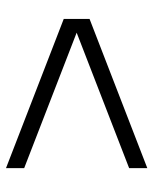

<svg xmlns="http://www.w3.org/2000/svg" viewBox="46 -582 522 655"><g transform="rotate(-90 307.5 -254.0)"><path d="M571 -210V-298L62 -495V-433L524 -254L62 -75V-13Z"/></g></svg>

Font: Chivo Light
Style: Regular
Weight: 300
Designer: Hector Gatti
Foundry: Omnibus-Type
Version: Version 1.003;PS 001.003;hotconv 1.0.70;makeotf.lib2.5.58329